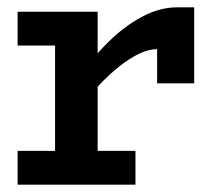

<svg xmlns="http://www.w3.org/2000/svg" viewBox="-20 -503 595 523"><path d="M206 -219V-308Q243 -359 285.5 -398.5Q328 -438 373 -460.5Q418 -483 462 -483H509V-276H408V-369Q381 -369 348 -351Q315 -333 278.5 -299.5Q242 -266 206 -219ZM28 0V-92H349V0ZM130 -28V-471H246V-28ZM28 -379V-471H239V-379Z"/></svg>

Font: BioRhyme SemiBold
Style: Regular
Weight: 600
Designer: Aoife Mooney
Foundry: Aoife Mooney Type
Version: Version 1.600;gftools[0.9.33]